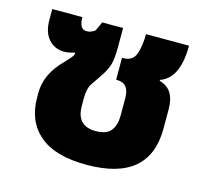

<svg xmlns="http://www.w3.org/2000/svg" viewBox="-83 -612 778 720"><g transform="rotate(15 306.0 -251.5)"><path d="M310 14Q554 14 554 -192V-266Q554 -346 494 -361V-365Q566 -390 566 -517H399Q399 -472 388 -440Q377 -408 339 -408H335V-323H338Q386 -323 386 -266V-195Q386 -160 369 -138.5Q352 -117 310 -117Q236 -117 236 -195V-222Q236 -262 248.5 -281Q261 -300 279 -326Q297 -353 303.5 -375.5Q310 -398 310 -444V-517H229L213 -482Q198 -470 180 -470Q152 -470 152 -517H35V-476Q35 -427 58.5 -400.5Q82 -374 119 -374Q137 -374 158 -381L161 -380Q160 -369 148 -356.5Q136 -344 129 -336Q66 -273 66 -200V-182Q66 -90 126.5 -38Q187 14 310 14Z"/></g></svg>

Font: Noto Sans Thai UI Extra
Style: Regular
Weight: 800
Designer: Monotype Design Team
Foundry: Monotype Imaging Inc.
Version: Version 1.901